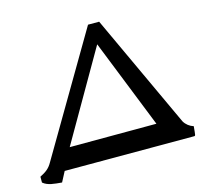

<svg xmlns="http://www.w3.org/2000/svg" viewBox="-118 -933 1197 1116"><g transform="rotate(-15 481.0 -374.5)"><path d="M217 -138 526 -674 739 -139ZM945 -69C922 -76 901 -92 889 -113L571 -798H504L83 -82C64 -48 43 -34 8 -16V19C36 43 76 45 121 49L153 -12H928C942 -12 939 -10 945 -69Z"/></g></svg>

Font: Philokalia
Style: Regular
Weight: 400
Version: Version 001.010